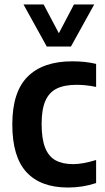

<svg xmlns="http://www.w3.org/2000/svg" viewBox="-20 -828 468 858"><path d="M35 -272Q35 -417.5 103.8 -485.8Q172.5 -554 303 -554Q361.5 -554 409.5 -542.5V-439.5Q365 -449 322.5 -449Q267.5 -449 233.2 -432Q199 -415 182.5 -376.8Q166 -338.5 166 -274Q166 -208 181.5 -168.5Q197 -129 228 -111.8Q259 -94.5 307 -94.5Q349.5 -94.5 409.5 -113V-10Q350 10 283.5 10Q161.5 10 98.2 -58.8Q35 -127.5 35 -272ZM310.5 -808H401L297 -620H189L85 -808H175L243 -679.5Z"/></svg>

Font: Encode Sans Semi Condensed SmBd
Style: Regular
Weight: 600
Width: 4
Designer: Multiple Designers
Foundry: Impallari Type
Version: Version 2.000